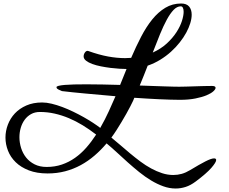

<svg xmlns="http://www.w3.org/2000/svg" viewBox="-20 -831 1307 1095"><path d="M246.1 121.1Q293 121.1 333 107.4Q373 93.8 407.7 69.3Q442.4 44.9 472.2 11Q502 -22.9 528.3 -63.5Q490.2 -92.8 451.7 -116.5Q413.1 -140.1 373 -157Q333 -173.8 291.7 -183.1Q250.5 -192.4 207.5 -192.4Q178.7 -192.4 157 -180.2Q135.3 -168 120.6 -147.9Q106 -127.9 98.4 -102.1Q90.8 -76.2 90.8 -48.3Q90.8 -17.6 100.3 12.9Q109.9 43.5 128.9 67.4Q147.9 91.3 177.2 106.2Q206.5 121.1 246.1 121.1ZM1011.2 -794.9Q989.7 -794.9 970.2 -774.7Q950.7 -754.4 931.4 -719Q912.1 -683.6 892.3 -635.3Q872.6 -586.9 851.1 -531.2Q898.4 -552.7 931.9 -583.7Q965.3 -614.7 986.6 -647.7Q1007.8 -680.7 1017.6 -711.4Q1027.3 -742.2 1027.3 -763.7Q1027.3 -777.8 1023.2 -786.4Q1019 -794.9 1011.2 -794.9ZM551.8 -101.6Q579.6 -150.4 600.6 -196.5Q621.6 -242.7 638.7 -282.2Q538.1 -291 463.9 -297.9Q389.6 -304.7 333 -311.5Q330.1 -313.5 324.7 -315.4Q319.3 -317.4 314.5 -319.8Q309.6 -322.3 305.9 -325.4Q302.2 -328.6 302.2 -334Q302.2 -338.4 314.5 -341.6Q326.7 -344.7 349.1 -346.7Q371.6 -348.6 403.1 -349.4Q434.6 -350.1 473.6 -350.1Q518.1 -350.1 566.4 -349.1Q614.7 -348.1 665 -346.7L701.7 -437.5Q685.5 -437.5 661.4 -439Q637.2 -440.4 610.1 -443.8Q583 -447.3 555.7 -452.6Q528.3 -458 506.3 -466.1Q484.4 -474.1 470.7 -484.9Q457 -495.6 457 -509.3Q457 -521 463.9 -531Q470.7 -541 479.5 -541Q479 -541 483.9 -540Q545.4 -518.1 596.4 -508.8Q647.5 -499.5 693.4 -499.5Q710.9 -499.5 728 -501Q755.4 -564.9 784.7 -621.3Q814 -677.7 848.1 -720Q882.3 -762.2 922.9 -786.6Q963.4 -811 1013.2 -811Q1043.9 -811 1058.6 -793.7Q1073.2 -776.4 1073.2 -747.1Q1073.2 -725.1 1065.2 -698.7Q1057.1 -672.4 1042 -644.5Q1026.9 -616.7 1004.9 -588.9Q982.9 -561 955.1 -535.9Q927.2 -510.7 893.8 -490.2Q860.4 -469.7 822.3 -456.5Q811.5 -428.7 800.3 -400.6Q789.1 -372.6 776.9 -343.3Q816.4 -341.8 852.3 -340.6Q888.2 -339.4 917.5 -338.4Q946.8 -337.4 968.3 -336.9Q989.7 -336.4 1001 -336.4Q1005.9 -336.4 1019.3 -336.7Q1032.7 -336.9 1050.5 -337.4Q1068.4 -337.9 1088.9 -338.6Q1109.4 -339.4 1128.7 -339.8Q1147.9 -340.3 1164.3 -340.6Q1180.7 -340.8 1189.9 -340.8Q1209.5 -340.8 1209.5 -330.1Q1209.5 -321.8 1196.5 -310.1Q1183.6 -298.3 1158 -287.6Q1132.3 -276.9 1094.2 -269.3Q1056.2 -261.7 1005.9 -261.7Q980 -261.7 949.7 -262.7Q919.4 -263.7 886.2 -265.1Q853 -266.6 817.6 -268.8Q782.2 -271 746.1 -273.4Q745.1 -269 739 -256.1Q732.9 -243.2 723.1 -224.1Q713.4 -205.1 700.4 -182.1Q687.5 -159.2 673.3 -135.5Q659.2 -111.8 644.3 -88.6Q629.4 -65.4 615.2 -46.4Q640.1 -26.4 667.2 -2.7Q694.3 21 722.9 44.7Q751.5 68.4 781.2 90.6Q811 112.8 842 129.6Q873 146.5 904.5 156.7Q936 167 968.3 167Q993.2 167 1016.6 160.4Q1040 153.8 1064.9 138.7Q1118.2 106.4 1151.6 89.4Q1185.1 72.3 1200.7 72.3Q1212.9 72.3 1212.9 81.5Q1212.9 94.7 1185.3 126.5Q1157.7 158.2 1096.2 204.1Q1066.9 226.1 1038.6 235.1Q1010.3 244.1 981.9 244.1Q946.3 244.1 911.1 231.4Q876 218.8 841.6 198Q807.1 177.2 773.9 150.4Q740.7 123.5 708.7 95Q676.8 66.4 646.5 38.3Q616.2 10.3 587.9 -13.2Q555.7 24.9 519 56.4Q482.4 87.9 440.7 110.6Q398.9 133.3 351.8 145.8Q304.7 158.2 251.5 158.2Q189.9 158.2 144.5 140.6Q99.1 123 69.6 94.2Q40 65.4 25.6 28.6Q11.2 -8.3 11.2 -46.4Q11.2 -84 24.9 -120.1Q38.6 -156.2 64.9 -184.3Q91.3 -212.4 130.4 -229.5Q169.4 -246.6 220.2 -246.6Q245.1 -246.6 274.7 -239.5Q304.2 -232.4 335.4 -220.7Q366.7 -209 397.9 -193.8Q429.2 -178.7 457.8 -162.6Q486.3 -146.5 510.5 -130.6Q534.7 -114.7 551.8 -101.6Z"/></svg>

Font: Meddon
Style: Regular
Weight: 400
Designer: Vernon Adams
Foundry: Vernon Adams
Version: Version 1.000